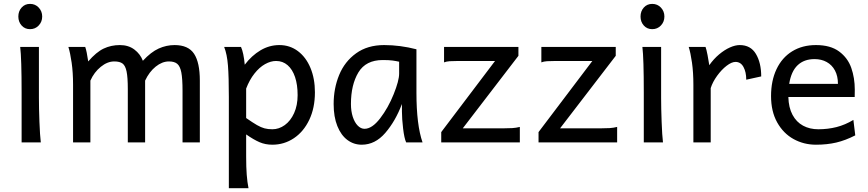

<svg xmlns="http://www.w3.org/2000/svg" viewBox="-20 -743 4532 1002"><path d="M183.1 -231.9Q183.1 -178.2 185.8 -107.2Q188.5 -36.1 192.9 0H92.8V-258.8Q92.8 -439 85.4 -498H183.1ZM136.7 -722.7Q164.1 -722.7 182.1 -703.4Q200.2 -684.1 200.2 -656.7Q200.2 -629.4 182.1 -610.1Q164.1 -590.8 136.7 -590.8Q109.9 -590.8 92.8 -609.9Q75.7 -628.9 75.7 -656.7Q75.7 -684.6 92.8 -703.6Q109.9 -722.7 136.7 -722.7Z M737.3 0H647V-278.3Q647 -339.4 640.6 -369.9Q634.3 -400.4 619.6 -411.4Q605 -422.4 576.2 -422.4Q540.5 -422.4 505.9 -394.3Q471.2 -366.2 451.7 -322.3V0H361.3V-300.3Q361.3 -364.7 354 -415.5Q346.7 -466.3 336.9 -498H424.8Q432.6 -476.6 440.4 -422.4Q482.4 -471.2 521 -489.5Q559.6 -507.8 605.5 -507.8Q650.4 -507.8 681.4 -484.4Q712.4 -460.9 725.6 -425.8Q768.1 -471.7 808.1 -489.7Q848.1 -507.8 891.1 -507.8Q962.9 -507.8 992.9 -462.2Q1022.9 -416.5 1022.9 -322.3V0H932.6V-268.6Q932.6 -332.5 926.3 -365Q919.9 -397.5 905 -409.9Q890.1 -422.4 861.8 -422.4Q826.2 -422.4 792.5 -395.3Q758.8 -368.2 737.3 -322.3Z M1257.3 -405.3Q1293.5 -453.1 1339.6 -480.5Q1385.7 -507.8 1438 -507.8Q1492.7 -507.8 1534.9 -476.1Q1577.1 -444.3 1600.3 -388.4Q1623.5 -332.5 1623.5 -261.2Q1623.5 -179.7 1594 -117.7Q1564.5 -55.7 1513.7 -21.7Q1462.9 12.2 1401.4 12.2Q1364.7 12.2 1334.2 -1Q1303.7 -14.2 1264.6 -41.5V73.2Q1264.6 130.4 1267.6 168.9Q1270.5 207.5 1276.9 239.3H1174.3V-236.8Q1174.3 -341.3 1169.7 -400.6Q1165 -460 1149.9 -498H1237.8Q1251.5 -467.8 1257.3 -405.3ZM1401.4 -68.4Q1436 -68.4 1466.3 -90.3Q1496.6 -112.3 1514.9 -152.8Q1533.2 -193.4 1533.2 -246.6Q1533.2 -300.8 1519.8 -340.8Q1506.3 -380.9 1481 -402.8Q1455.6 -424.8 1420.9 -424.8Q1392.6 -424.8 1363 -408.2Q1333.5 -391.6 1307.9 -359.1Q1282.2 -326.7 1264.6 -280.8V-127Q1299.8 -102.5 1321 -90.3Q1342.3 -78.1 1360.4 -73.2Q1378.4 -68.4 1401.4 -68.4Z M2077.6 -161.1V-200.2Q2043.5 -110.4 1990.5 -49.1Q1937.5 12.2 1867.7 12.2Q1826.2 12.2 1793 -12.5Q1759.8 -37.1 1740.5 -85.2Q1721.2 -133.3 1721.2 -200.2Q1721.2 -281.7 1750 -351.8Q1778.8 -421.9 1838.4 -464.8Q1897.9 -507.8 1984.9 -507.8Q2067.9 -507.8 2153.3 -485.8V-258.8Q2153.3 -91.3 2185.1 0H2099.6Q2089.8 -21 2083.7 -72.3Q2077.6 -123.5 2077.6 -161.1ZM1977.5 -429.7Q1889.2 -429.7 1850.3 -365Q1811.5 -300.3 1811.5 -200.2Q1811.5 -163.1 1821 -133.5Q1830.6 -104 1846.9 -87.4Q1863.3 -70.8 1882.3 -70.8Q1921.9 -70.8 1963.9 -125.5Q2005.9 -180.2 2034.4 -251.2Q2063 -322.3 2063 -358.9V-420.9Q2045.9 -424.8 2027.8 -427.2Q2009.8 -429.7 1977.5 -429.7Z M2685.5 -498V-451.7L2395 -73.2H2605Q2633.8 -73.2 2653.6 -74.5Q2673.3 -75.7 2692.9 -80.6V0H2282.7V-53.7L2563.5 -424.8H2373Q2344.2 -424.8 2326.9 -423.6Q2309.6 -422.4 2297.4 -417.5V-498Z M3193.4 -498V-451.7L2902.8 -73.2H3112.8Q3141.6 -73.2 3161.4 -74.5Q3181.2 -75.7 3200.7 -80.6V0H2790.5V-53.7L3071.3 -424.8H2880.9Q2852.1 -424.8 2834.7 -423.6Q2817.4 -422.4 2805.2 -417.5V-498Z M3430.2 -231.9Q3430.2 -178.2 3432.9 -107.2Q3435.5 -36.1 3439.9 0H3339.8V-258.8Q3339.8 -439 3332.5 -498H3430.2ZM3383.8 -722.7Q3411.1 -722.7 3429.2 -703.4Q3447.3 -684.1 3447.3 -656.7Q3447.3 -629.4 3429.2 -610.1Q3411.1 -590.8 3383.8 -590.8Q3356.9 -590.8 3339.8 -609.9Q3322.8 -628.9 3322.8 -656.7Q3322.8 -684.6 3339.8 -703.6Q3356.9 -722.7 3383.8 -722.7Z M3598.6 0V-300.3Q3598.6 -365.2 3591.3 -416.3Q3584 -467.3 3574.2 -498H3662.1Q3667 -484.4 3672.6 -455.3Q3678.2 -426.3 3681.6 -402.8Q3704.6 -435.5 3732.9 -459.2Q3761.2 -482.9 3789.3 -495.4Q3817.4 -507.8 3840.3 -507.8Q3897.5 -507.8 3925 -461.4Q3952.6 -415 3952.6 -344.2L3874.5 -327.1Q3874.5 -366.7 3860.1 -393.3Q3845.7 -419.9 3818.4 -419.9Q3798.3 -419.9 3772 -399.7Q3745.6 -379.4 3722.4 -347.4Q3699.2 -315.4 3689 -283.2V0Z M4094.2 -236.8Q4095.7 -181.2 4116 -143.6Q4136.2 -106 4170.9 -87.2Q4205.6 -68.4 4250.5 -68.4Q4300.3 -68.4 4345.5 -79.8Q4390.6 -91.3 4433.6 -117.2L4443.4 -36.6Q4392.1 -10.3 4344 1Q4295.9 12.2 4238.3 12.2Q4174.8 12.2 4121.3 -17.3Q4067.9 -46.9 4035.9 -104.2Q4003.9 -161.6 4003.9 -241.7Q4003.9 -321.8 4032.5 -382.1Q4061 -442.4 4114 -475.1Q4167 -507.8 4238.3 -507.8Q4314 -507.8 4359.1 -474.4Q4404.3 -440.9 4422.6 -388.7Q4440.9 -336.4 4440.9 -274.9Q4440.9 -245.6 4440.4 -236.8ZM4353 -305.2Q4353 -346.2 4337.4 -375.2Q4321.8 -404.3 4294.2 -419.4Q4266.6 -434.6 4231 -434.6Q4176.3 -434.6 4142.6 -402.6Q4108.9 -370.6 4098.6 -305.2Z"/></svg>

Font: Lesson One
Style: Regular
Weight: 400
Designer: But Ko, Victor Gaultney, Annie Olsen, Julie Remington, Don Collingsworth, Eric Hays, Becca Hirsbrunner
Version: Version 1.100